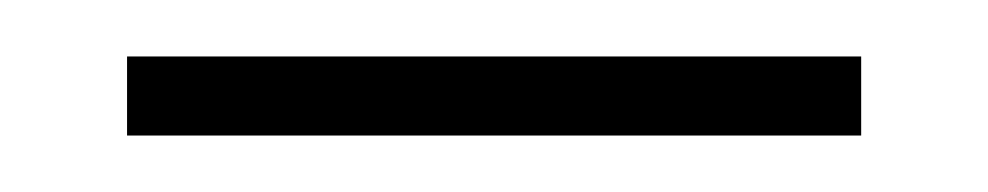

<svg xmlns="http://www.w3.org/2000/svg" viewBox="-20 -307 350 68"><path d="M25 -259V-287H285V-259Z"/></svg>

Font: Noto Serif Thin
Style: Regular
Weight: 100
Designer: Monotype Design Team
Foundry: Monotype Imaging Inc.
Version: Version 2.015